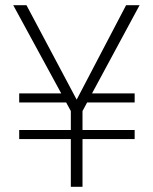

<svg xmlns="http://www.w3.org/2000/svg" viewBox="-20 -720 590 740"><path d="M54 -184V-219H499V-184ZM256 -325H54V-360H243ZM296 -325 310 -360H499V-325ZM253 0V-292L31 -700H82L276 -335H275L466 -700H518L298 -292V0Z"/></svg>

Font: DM Sans 36pt ExtraLight
Style: Regular
Weight: 250
Designer: Colophon Foundry, Jonny Pinhorn
Foundry: Colophon Foundry
Version: Version 4.004;gftools[0.9.30]